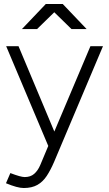

<svg xmlns="http://www.w3.org/2000/svg" viewBox="-20 -732 547 964"><path d="M99 212Q83 212 61 206Q39 200 10 188L32 137Q58 147 76 152Q94 157 104 157Q133 157 151.5 141Q170 125 182 97L239 -39L434 -500H497L252 80Q234 122 214.5 151.5Q195 181 167.5 196.5Q140 212 99 212ZM222 0 11 -500H73L266 -40L283 0ZM339 -586 211 -711V-712H295L415 -586ZM90 -586 210 -712H294V-711L166 -586Z"/></svg>

Font: Figtree Light Light
Style: Regular
Weight: 300
Version: Version 2.001;gftools[0.9.30]